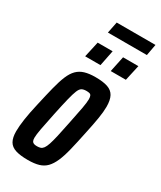

<svg xmlns="http://www.w3.org/2000/svg" viewBox="-204 -877 802 956"><g transform="rotate(30 196.5 -399.0)"><path d="M128 8Q85 8 58 -0.5Q31 -9 19 -30Q7 -51 7 -87Q7 -116 13 -157Q19 -198 32 -254Q46 -317 57.5 -362.5Q69 -408 81.5 -438Q94 -468 111.5 -485.5Q129 -503 154 -510.5Q179 -518 215 -518Q259 -518 285.5 -509Q312 -500 324 -478Q336 -456 336 -417Q336 -389 329.5 -349Q323 -309 311 -254Q298 -191 287 -146Q276 -101 263 -71.5Q250 -42 233 -24.5Q216 -7 191 0.5Q166 8 128 8ZM134 -74Q146 -74 154.5 -77Q163 -80 170 -89.5Q177 -99 183.5 -118.5Q190 -138 197.5 -171Q205 -204 215 -254Q228 -316 234.5 -352Q241 -388 241 -405Q241 -418 238 -425Q235 -432 228 -434Q221 -436 210 -436Q194 -436 184 -430.5Q174 -425 166.5 -407Q159 -389 150 -352.5Q141 -316 128 -254Q115 -192 108.5 -157Q102 -122 102 -105Q102 -92 105.5 -85.5Q109 -79 116 -76.5Q123 -74 134 -74ZM265 -582 284 -672H372L352 -582ZM118 -582 138 -672H224L206 -582ZM157 -741 170 -806H393L381 -741Z"/></g></svg>

Font: Saira UltraCondensed
Style: Bold Italic
Weight: 700
Width: 1
Italic angle: -12°
Designer: Hector Gatti with collaboration of the Omnibus-Type team
Foundry: Omnibus-Type
Version: Version 1.101